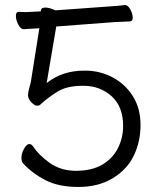

<svg xmlns="http://www.w3.org/2000/svg" viewBox="-20 -722 640 761"><path d="M136 -610 83 -607Q80 -606 76 -606H75Q62 -606 52.5 -624.5Q43 -643 43 -659Q43 -675 54 -675H55L83 -674L142 -677V-679Q142 -692 159.5 -692Q177 -692 199 -681L407 -696Q456 -699 474 -702H476Q487 -702 496.5 -684.5Q506 -667 506 -652Q506 -637 494 -637Q481 -636 459 -635.5Q437 -635 415 -633L203 -617L165 -393Q227 -442 313 -442H322Q378 -441 427 -415Q476 -389 506.5 -341Q537 -293 537 -226.5Q537 -160 510 -104.5Q483 -49 426 -15Q369 19 291 19Q213 19 161 -7.5Q109 -34 72 -74Q65 -81 65 -97.5Q65 -114 75.5 -132.5Q86 -151 95.5 -151Q105 -151 109 -144Q135 -106 177.5 -76Q220 -46 278 -45H280Q344 -45 385.5 -69.5Q427 -94 447.5 -135Q468 -176 468 -223Q468 -299 423 -340Q378 -381 313 -382H309Q246 -382 209 -359.5Q172 -337 138 -306Q135 -303 126 -303Q117 -303 104 -317Q91 -331 91 -344.5Q91 -358 102 -396Z"/></svg>

Font: QiushuiShotai Bright
Style: Regular
Weight: 400
Designer: Christian Thalmann (Catharsis Fonts)
Version: Version 1.250;